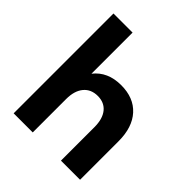

<svg xmlns="http://www.w3.org/2000/svg" viewBox="-200 -864 996 996"><g transform="rotate(45 298.5 -366.0)"><path d="M59.6 0V-732.4H199.7V-430.7Q252.4 -498 351.1 -498Q443.4 -498 495.1 -441.2Q546.9 -384.3 546.9 -282.2V0H406.7V-245.1Q406.7 -306.2 379.9 -339.4Q353 -372.6 304.7 -372.6Q255.4 -372.6 227.5 -338.9Q199.7 -305.2 199.7 -245.1V0Z"/></g></svg>

Font: Kumbh Sans
Style: Bold
Weight: 700
Version: Version 1.005